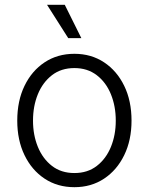

<svg xmlns="http://www.w3.org/2000/svg" viewBox="-20 -777 627 809"><path d="M293.5 11.7Q222.2 11.7 168 -24.2Q113.8 -60.1 83.3 -123.3Q52.7 -186.5 52.7 -268.6Q52.7 -352.1 83.3 -415.3Q113.8 -478.5 168 -514.4Q222.2 -550.3 293.5 -550.3Q364.3 -550.3 418.5 -514.4Q472.7 -478.5 503.4 -415.3Q534.2 -352.1 534.2 -268.6Q534.2 -186.5 503.4 -123.3Q472.7 -60.1 418.5 -24.2Q364.3 11.7 293.5 11.7ZM293.5 -47.9Q349.1 -47.9 387.9 -77.9Q426.8 -107.9 447.3 -158Q467.8 -208 467.8 -268.6Q467.8 -329.6 447.3 -379.9Q426.8 -430.2 387.7 -460.2Q348.6 -490.2 293.5 -490.2Q237.8 -490.2 199 -460.2Q160.2 -430.2 139.6 -380.1Q119.1 -330.1 119.1 -268.6Q119.1 -208 139.6 -158Q160.2 -107.9 199 -77.9Q237.8 -47.9 293.5 -47.9ZM267.6 -616.2 178.2 -756.8H252.9L322.8 -616.2Z"/></svg>

Font: Inter 16pt Light
Style: Regular
Weight: 300
Version: Version 4.001;git-66647c0bb